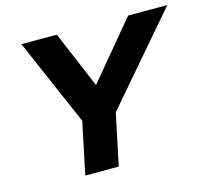

<svg xmlns="http://www.w3.org/2000/svg" viewBox="-101 -819 1022 937"><g transform="rotate(-15 410.0 -350.0)"><path d="M218 0 273 -262 83 -700H262L383 -413L622 -700H820L442 -260L387 0Z"/></g></svg>

Font: Red Hat Display Black
Style: Italic
Weight: 900
Italic angle: -12°
Designer: Pentagram, MCKL
Foundry: Pentagram, MCKL
Version: Version 1.023; ttfautohint (v1.8.3)